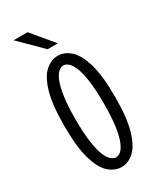

<svg xmlns="http://www.w3.org/2000/svg" viewBox="-226 -983 902 1072"><g transform="rotate(-30 225.0 -446.5)"><path d="M226 11Q183 11 145.5 -21.8Q108 -54.5 85 -132.8Q62 -211 62 -348Q62 -484.5 85 -562.5Q108 -640.5 145.5 -673.2Q183 -706 226 -706Q268 -706 305.2 -673.2Q342.5 -640.5 365.8 -562.5Q389 -484.5 389 -348Q389 -211 365.8 -132.8Q342.5 -54.5 305.2 -21.8Q268 11 226 11ZM226 -51.5Q241 -51.5 256.8 -64.8Q272.5 -78 286 -110.8Q299.5 -143.5 307.8 -201.2Q316 -259 316 -348Q316 -436.5 307.8 -494.2Q299.5 -552 286 -584.5Q272.5 -617 256.8 -630.2Q241 -643.5 226 -643.5Q210.5 -643.5 194.5 -630.2Q178.5 -617 165 -584.5Q151.5 -552 143 -494.2Q134.5 -436.5 134.5 -348Q134.5 -259 143 -201.2Q151.5 -143.5 165 -110.8Q178.5 -78 194.5 -64.8Q210.5 -51.5 226 -51.5ZM195.5 -765.5 56 -904H146L261.5 -765.5Z"/></g></svg>

Font: Trispace Condensed Light
Style: Regular
Weight: 300
Width: 3
Designer: Tyler Finck
Foundry: Etcetera Type Company
Version: Version 1.210; ttfautohint (v1.8.3)